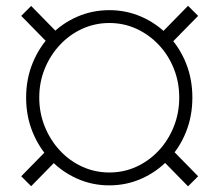

<svg xmlns="http://www.w3.org/2000/svg" viewBox="-20 -638 767 671"><path d="M361.8 9.8Q302.2 9.8 249.5 -13.7Q196.8 -37.1 156.7 -78.9Q116.7 -120.6 94 -176.3Q71.3 -231.9 71.3 -296.9Q71.3 -361.8 94 -417.5Q116.7 -473.1 156.5 -514.6Q196.3 -556.2 249.3 -579.3Q302.2 -602.5 362.3 -602.5Q421.9 -602.5 474.6 -579.3Q527.3 -556.2 567.4 -514.6Q607.4 -473.1 629.9 -417.5Q652.3 -361.8 652.3 -296.9Q652.3 -231.9 629.9 -176.3Q607.4 -120.6 567.4 -78.9Q527.3 -37.1 474.6 -13.7Q421.9 9.8 361.8 9.8ZM88.9 12.7 54.2 -22 152.8 -122.6 187.5 -87.9ZM362.3 -35.2Q412.6 -35.2 456.8 -55.4Q501 -75.7 534.7 -111.8Q568.4 -147.9 587.4 -195.6Q606.4 -243.2 606.4 -296.9Q606.4 -351.1 587.4 -398.4Q568.4 -445.8 534.7 -481.4Q501 -517.1 456.8 -537.4Q412.6 -557.6 362.3 -557.6Q312 -557.6 267.6 -537.4Q223.1 -517.1 189.5 -481.2Q155.8 -445.3 136.5 -398.2Q117.2 -351.1 117.2 -296.9Q117.2 -243.2 136.5 -195.6Q155.8 -147.9 189.5 -111.8Q223.1 -75.7 267.6 -55.4Q312 -35.2 362.3 -35.2ZM637.2 13.2 538.6 -87.4 573.7 -122.6 672.4 -22ZM152.8 -481.9 54.2 -582.5 88.9 -617.2 187.5 -516.6ZM573.7 -481.9 538.6 -517.1 637.2 -617.7 672.4 -582.5Z"/></svg>

Font: Heebo ExtraLight
Style: Regular
Weight: 250
Designer: Oded Ezer
Foundry: Ezer Type House
Version: Version 3.100